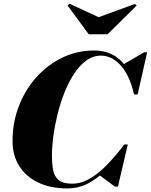

<svg xmlns="http://www.w3.org/2000/svg" viewBox="-20 -1042 842 1072"><path d="M355 10Q263.5 10 194.8 -22.2Q126 -54.5 88 -114Q50 -173.5 50 -255Q50 -357.5 85 -448.8Q120 -540 182.5 -610Q245 -680 327.5 -720Q410 -760 505 -760Q574 -760 622.8 -728.5Q671.5 -697 700.5 -641.5Q729.5 -586 740 -514.5H728.5Q714.5 -576 693.2 -617.8Q672 -659.5 646.8 -684.5Q621.5 -709.5 595.2 -720.5Q569 -731.5 545 -731.5Q499 -731.5 460.8 -703.2Q422.5 -675 392 -627.8Q361.5 -580.5 338.5 -521.5Q315.5 -462.5 300.2 -399.8Q285 -337 277.5 -278.8Q270 -220.5 270 -175Q270 -129 276.5 -93.2Q283 -57.5 307 -37Q331 -16.5 383 -16.5Q435 -16.5 484.5 -46.5Q534 -76.5 581.5 -126Q629 -175.5 674 -235.5H685Q645 -174 595.8 -117.8Q546.5 -61.5 486.5 -25.8Q426.5 10 355 10ZM621.5 0 531 -67Q556.5 -86 582.2 -111.2Q608 -136.5 634 -170L674 -235.5H693.5L638.5 0ZM728.5 -514.5 718.5 -580.5Q707 -612 693.8 -635Q680.5 -658 662 -678.5L784.5 -750H801.5L748.5 -514.5ZM475.5 -850.5 357.5 -1011 368 -1021.5 530.5 -946 733.5 -1020 743 -1011 580.5 -850.5Z"/></svg>

Font: Bodoni Moda 11pt Black
Style: Italic
Weight: 900
Italic angle: -13°
Designer: Owen Earl
Foundry: indestructible type
Version: Version 2.004